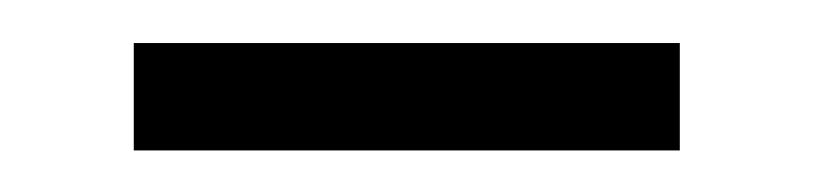

<svg xmlns="http://www.w3.org/2000/svg" viewBox="-20 -313 386 91"><path d="M43.4 -241.7V-292.6H302.2V-241.7Z"/></svg>

Font: Noto Serif HK
Style: Regular
Weight: 200
Designer: Ryoko NISHIZUKA 西塚涼子 (kana & ideographs); Frank Grießhammer (Latin, Greek & Cyrillic); Wenlong ZHANG 张文龙 (bopomofo); San
Foundry: Adobe
Version: Version 2.001;hotconv 1.1.0;makeotfexe 2.6.0